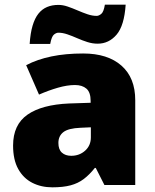

<svg xmlns="http://www.w3.org/2000/svg" viewBox="-20 -792 663 822"><path d="M336 -563Q441 -563 500 -511Q559 -459 559 -363V0H427L390 -73H386Q363 -44 338.5 -25.5Q314 -7 282 1.5Q250 10 204 10Q156 10 118 -9.5Q80 -29 58 -68.5Q36 -108 36 -169Q36 -258 97.5 -301Q159 -344 276 -349L368 -352V-360Q368 -397 350 -412.5Q332 -428 301 -428Q268 -428 228 -416.5Q188 -405 147 -387L92 -513Q140 -538 200.5 -550.5Q261 -563 336 -563ZM325 -245Q273 -243 251.5 -226.5Q230 -210 230 -180Q230 -152 245 -138.5Q260 -125 285 -125Q320 -125 344.5 -147Q369 -169 369 -204V-247ZM107 -604Q110 -650 119.5 -682Q129 -714 144.5 -733.5Q160 -753 181.5 -762Q203 -771 230 -771Q249 -771 269.5 -764Q290 -757 312 -747.5Q334 -738 354.5 -731Q375 -724 394 -724Q403 -724 413.5 -732.5Q424 -741 429 -772H518Q512 -682 479 -643.5Q446 -605 398 -605Q376 -605 354 -612Q332 -619 310.5 -628.5Q289 -638 268.5 -645Q248 -652 230 -652Q221 -652 211 -644Q201 -636 195 -604Z"/></svg>

Font: Noto Sans Devanagari Black
Style: Regular
Weight: 900
Version: Version 2.003